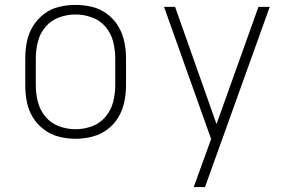

<svg xmlns="http://www.w3.org/2000/svg" viewBox="-20 -558 1192 783"><path d="M288 8Q322 8 355.5 -0.5Q389 -9 417 -29.5Q445 -50 462.5 -79.5Q480 -109 487 -142.5Q494 -176 494 -210V-320Q494 -354 487 -387.5Q480 -421 462.5 -450.5Q445 -480 417 -501Q389 -522 355.5 -530Q322 -538 288 -538Q254 -538 220.5 -530Q187 -522 159.5 -501Q132 -480 114 -450.5Q96 -421 89.5 -387.5Q83 -354 83 -320V-210Q83 -176 89.5 -142.5Q96 -109 114 -79.5Q132 -50 159.5 -29.5Q187 -9 220.5 -0.5Q254 8 288 8ZM770 205H816L1080 -530H1034L863 -52L694 -530H649L841 9L807 103Q798 129 788.5 154Q779 179 770 205ZM288 -31Q254 -31 221 -43Q188 -55 165.5 -82Q143 -109 134.5 -142.5Q126 -176 126 -210V-320Q126 -354 134.5 -388Q143 -422 165.5 -448.5Q188 -475 221 -487Q254 -499 288 -499Q322 -499 355 -487Q388 -475 410.5 -448.5Q433 -422 441.5 -388Q450 -354 450 -320V-210Q450 -176 441.5 -142.5Q433 -109 410.5 -82Q388 -55 355 -43Q322 -31 288 -31Z"/></svg>

Font: Iosevka Sparkle Extralight
Style: Regular
Weight: 200
Designer: Belleve Invis
Foundry: Belleve Invis
Version: Version 4.5.0; ttfautohint (v1.8.3)